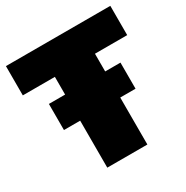

<svg xmlns="http://www.w3.org/2000/svg" viewBox="-151 -768 862 892"><g transform="rotate(-30 280.0 -322.0)"><path d="M172 0V-252H85V-392H172V-487H0V-644H560V-487H387V-392H469V-252H387V0Z"/></g></svg>

Font: Kanit ExtraBold
Style: Regular
Weight: 800
Designer: Katatrad Team
Foundry: CadsonDemak
Version: Version 2.000; ttfautohint (v1.8.3)